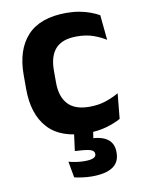

<svg xmlns="http://www.w3.org/2000/svg" viewBox="-81 -559 603 811"><g transform="rotate(-10 221.0 -153.5)"><path d="M260.5 12.5Q147 12.5 92.2 -47.5Q37.5 -107.5 37.5 -216V-276Q37.5 -384 92.5 -443.5Q147.5 -503 260.5 -503Q290 -503 315.8 -498.2Q341.5 -493.5 362.8 -485.5Q384 -477.5 400 -468.5L410.5 -361Q386 -376.5 355.8 -387Q325.5 -397.5 286 -397.5Q224 -397.5 195.2 -365.8Q166.5 -334 166.5 -273.5V-220.5Q166.5 -160.5 196.2 -128Q226 -95.5 288 -95.5Q327.5 -95.5 358 -105.8Q388.5 -116 415 -131L404.5 -23Q380 -9 343 1.8Q306 12.5 260.5 12.5ZM288.5 -13.5 276.5 68 226 38Q235.5 37 245.2 36.8Q255 36.5 264.5 37Q317 38 342 57Q367 76 367 112V115Q367 156.5 336.8 176.2Q306.5 196 248.5 196Q227.5 196 207.5 193.2Q187.5 190.5 172.5 187L160 117.5Q175.5 122 193 124.5Q210.5 127 228.5 127Q253 127 265.2 121.8Q277.5 116.5 277.5 105.5V104.5Q277.5 91.5 261.2 86Q245 80.5 201 78.5Q197.5 78 196.2 78Q195 78 194.5 78L206.5 -13.5Z"/></g></svg>

Font: Anek Odia SemiBold
Style: Regular
Weight: 600
Version: Version 1.003